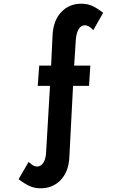

<svg xmlns="http://www.w3.org/2000/svg" viewBox="-20 -813 640 1033"><path d="M196 200Q167 200 140.5 188.5Q114 177 80 151L134 58Q149 72 159 77.5Q169 83 179 83Q200 83 213 63Q226 43 228 8L249 -351H183L191 -460H255L263 -628Q268 -705 311 -749.5Q354 -794 420 -793Q449 -793 475.5 -781.5Q502 -770 535 -744L482 -651Q467 -666 457 -671.5Q447 -677 437 -677Q416 -677 403.5 -656.5Q391 -636 388 -600L379 -460H466L459 -351H373L353 35Q349 111 306 156Q263 201 196 200Z"/></svg>

Font: Jost* Semi
Style: Regular
Weight: 600
Version: Version 3.7